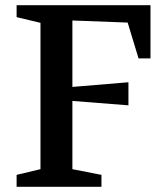

<svg xmlns="http://www.w3.org/2000/svg" viewBox="-20 -720 630 740"><path d="M44 0V-46L136 -68V-632L44 -654V-700H560V-495H514L472 -633L259 -641V-385L475 -403V-314L259 -331V-68L371 -46V0Z"/></svg>

Font: Volkhov
Style: Regular
Weight: 400
Designer: Cyreal (www.cyreal.org)
Foundry: Cyreal (www.cyreal.org)
Version: Version 1.010